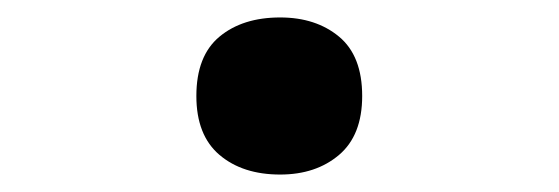

<svg xmlns="http://www.w3.org/2000/svg" viewBox="-20 -191 640 220"><path d="M301 9Q258 9 231.5 -13.5Q205 -36 205 -81Q205 -127 231.5 -149Q258 -171 301 -171Q342 -171 368.5 -149Q395 -127 395 -81Q395 -36 368.5 -13.5Q342 9 301 9Z"/></svg>

Font: Noto Sans Mono ExtraBold
Style: Regular
Weight: 800
Designer: Monotype Design Team
Foundry: Monotype Imaging Inc.
Version: Version 2.014